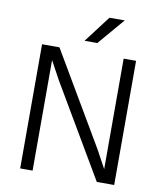

<svg xmlns="http://www.w3.org/2000/svg" viewBox="-97 -988 904 1066"><g transform="rotate(10 355.0 -455.0)"><path d="M216 -520 160 -623V0H90V-700H188L494 -180L550 -77V-700H620V0H522ZM433 -910H519L391 -760H319Z"/></g></svg>

Font: PT Root UI Web
Style: Regular
Weight: 400
Designer: Vitaly Kuzmin
Foundry: ParaType Ltd.
Version: Version 1.000W